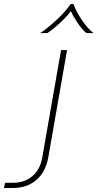

<svg xmlns="http://www.w3.org/2000/svg" viewBox="-150 -720 487 959"><path d="M-125 193H-86Q-27 193 12 159.5Q51 126 61 67L155 -470H185L91 67Q78 139 31.5 179Q-15 219 -86 219H-130ZM203 -700H217Q230 -662 259.5 -619Q289 -576 317 -555H281Q258 -575 235 -609.5Q212 -644 204 -665Q192 -646 155 -610.5Q118 -575 87 -555H51Q88 -579 133 -621Q178 -663 203 -700Z"/></svg>

Font: KoHo ExtraLight
Style: Italic
Weight: 275
Italic angle: -10°
Version: Version 1.000; ttfautohint (v1.6)